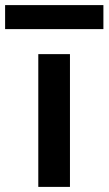

<svg xmlns="http://www.w3.org/2000/svg" viewBox="-69 -732 425 752"><path d="M81 0V-520H205V0ZM-49 -618V-712H336V-618Z"/></svg>

Font: M PLUS 1 SemiBold
Style: Regular
Weight: 600
Designer: Coji Morishita
Foundry: UNDERFOREST DESIGN
Version: Version 1.001